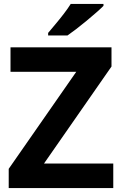

<svg xmlns="http://www.w3.org/2000/svg" viewBox="-20 -954 619 974"><path d="M554.6 0H24.2V-97.5L366.8 -589.7H33.3V-714H545.6V-616.5L203.1 -124.3H554.6ZM504.9 -924.2Q491 -910.2 468.1 -890.2Q445.2 -870.2 418.8 -848.2Q392.4 -826.2 366.9 -806.7Q341.5 -787.2 322.5 -774.2H224.2V-787.1Q240.2 -806.1 261.6 -831.7Q283.1 -857.2 304.2 -884.7Q325.2 -912.2 338.9 -934.2H504.9Z"/></svg>

Font: Noto Sans Hebrew
Style: Regular
Weight: 400
Designer: Monotype Design Team
Foundry: Monotype Imaging Inc.
Version: Version 2.003;January 10, 2023;FontCreator 14.0.0.2877 64-bi